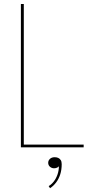

<svg xmlns="http://www.w3.org/2000/svg" viewBox="-20 -758 508 988"><path d="M87.5 0V-737.5H102.5V-7L95.5 -14H410.5V0ZM258.5 108Q246 108 237 100Q228 92 228 79.5Q228 68 237 59.5Q246 51 261.5 51Q271.5 51 279.5 54.5Q287.5 58 292.5 65.8Q297.5 73.5 297.5 86.5Q297.5 116 289.8 139.8Q282 163.5 268.5 181.2Q255 199 237.5 210.5L230.5 199.5Q244 192 256 177Q268 162 275.5 141.2Q283 120.5 283 97Q281.5 101 274 104.5Q266.5 108 258.5 108Z"/></svg>

Font: Epilogue Thin
Style: Regular
Weight: 250
Designer: Tyler Finck
Foundry: Etcetera Type Co
Version: Version 2.111